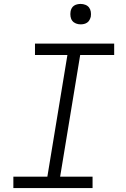

<svg xmlns="http://www.w3.org/2000/svg" viewBox="-20 -957 640 977"><path d="M48 0V-58H221L323 -677H158V-735H561V-677H388L286 -58H451V0ZM390 -833Q378 -833 366.5 -837.5Q355 -842 348 -851Q341 -860 339 -872.5Q337 -885 339 -898Q340 -906 344.5 -914.5Q349 -923 356.5 -928Q364 -933 373 -935Q382 -937 390 -937Q403 -937 414.5 -932.5Q426 -928 433 -919Q440 -910 442 -897.5Q444 -885 442 -872Q440 -864 435.5 -855.5Q431 -847 423.5 -842Q416 -837 407.5 -835Q399 -833 390 -833Z"/></svg>

Font: Iosevka Curly LtExObl
Style: Regular
Weight: 300
Width: 7
Italic angle: -9°
Monospace: yes
Designer: Belleve Invis
Foundry: Belleve Invis
Version: Version 11.1.0; ttfautohint (v1.8.3)